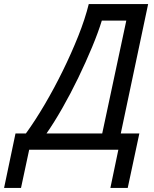

<svg xmlns="http://www.w3.org/2000/svg" viewBox="-104 -734 754 941"><path d="M-84 187 -28 -80H23Q68 -142 114.5 -221Q161 -300 203.5 -386.5Q246 -473 279.5 -557Q313 -641 331 -714H622L488 -80H579L522 187H437L476 0H39L-1 187ZM124 -80H397L515 -633H395Q378 -577 347.5 -503.5Q317 -430 279.5 -352.5Q242 -275 201.5 -204Q161 -133 124 -80Z"/></svg>

Font: Manna Sans
Style: Italic
Weight: 400
Italic angle: -12°
Designer: Monotype Design Team
Foundry: Monotype Imaging Inc.
Version: Version 2.001.1; ttfautohint (v1.8.2)